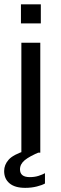

<svg xmlns="http://www.w3.org/2000/svg" viewBox="-24 -718 286 903"><path d="M165.5 -517V0H76.5V-517ZM74.5 -608V-697.5H168V-608ZM-4.5 86.5Q-4.5 57 16.8 33Q38 9 98 -10L165 -4Q114.5 17 92.2 35.5Q70 54 70 78.5Q70 115 116 115Q139.5 115 158.2 108.8Q177 102.5 187.5 96.5V145Q175 152.5 149.5 159Q124 165.5 94.5 165.5Q46 165.5 20.8 144.2Q-4.5 123 -4.5 86.5Z"/></svg>

Font: Public Sans
Style: Regular
Weight: 400
Designer: The Public Sans project authors (U.S. Web Design System). Libre Franklin designed by Pablo Impallari and Rodrigo Fuenzal
Version: Version 1.008; ttfautohint (v1.8.1) -l 8 -r 50 -G 200 -x 14 